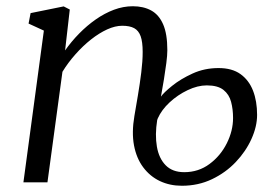

<svg xmlns="http://www.w3.org/2000/svg" viewBox="-20 -584 884 615"><path d="M188.5 -422.5Q208.5 -451 233.5 -476.5Q258.5 -502 286.8 -521.8Q315 -541.5 345 -552.8Q375 -564 405.5 -564Q439.5 -564 464.2 -550.5Q489 -537 502.5 -506.2Q516 -475.5 516 -423Q516 -407 512.8 -382.2Q509.5 -357.5 505 -329.2Q500.5 -301 495.5 -274.5Q504.5 -287.5 531.5 -309.2Q558.5 -331 596.8 -348.5Q635 -366 680 -366Q723.5 -366 750.5 -346.5Q777.5 -327 790.5 -293.5Q803.5 -260 803.5 -216Q803.5 -179 785.5 -139Q767.5 -99 735.2 -65Q703 -31 659 -10Q615 11 562.5 11Q524 11 492.2 -4Q460.5 -19 438.8 -48Q417 -77 409.2 -118.5Q401.5 -160 410.5 -212.5Q415.5 -242.5 421.8 -279Q428 -315.5 432.5 -352Q437 -388.5 437 -417.5Q437 -450 430.5 -468Q424 -486 409.8 -493.8Q395.5 -501.5 371.5 -501.5Q349 -501.5 323.2 -489.8Q297.5 -478 271.5 -457.5Q245.5 -437 221.8 -410.2Q198 -383.5 180 -354L132 0H55L120.5 -486L71.5 -508.5L78 -542L184 -563.5L203.5 -553.5ZM483.5 -199.5Q476 -152.5 482.5 -114.5Q489 -76.5 510.8 -54.5Q532.5 -32.5 570 -32.5Q616 -32.5 651.2 -58.8Q686.5 -85 706.5 -125Q726.5 -165 726.5 -206Q726.5 -234 720.2 -257.8Q714 -281.5 695.8 -296Q677.5 -310.5 642.5 -310.5Q613 -310.5 581 -295.2Q549 -280 523.2 -256Q497.5 -232 485.5 -205Z"/></svg>

Font: Merriweather 28pt Light
Style: Italic
Weight: 300
Italic angle: -7.8°
Version: Version 2.101